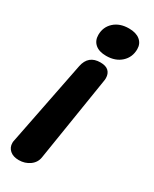

<svg xmlns="http://www.w3.org/2000/svg" viewBox="-195 -549 655 817"><g transform="rotate(30 133.0 -140.0)"><path d="M81 -411Q81 -450 108.5 -475Q136 -500 181 -500Q216 -500 235.5 -484Q255 -468 255 -441Q255 -401 227 -375.5Q199 -350 154 -350Q119 -350 100 -366.5Q81 -383 81 -411ZM-6 170Q-6 163 -5 160L77 -255Q89 -314 148 -314Q175 -314 188 -301.5Q201 -289 201 -267Q201 -259 200 -255L134 160Q130 187 107 203.5Q84 220 54 220Q26 220 10 206Q-6 192 -6 170Z"/></g></svg>

Font: Kodchasan
Style: Bold Italic
Weight: 700
Italic angle: -10°
Version: Version 1.000; ttfautohint (v1.6)